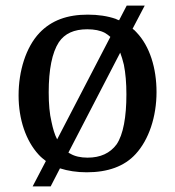

<svg xmlns="http://www.w3.org/2000/svg" viewBox="-20 -602 622 682"><path d="M160 60 193 -4C221 5 253 10 288 10C363 10 422 -11 462 -55C509 -106 536 -188 536 -275C536 -360 512 -438 465 -487C461 -492 456 -496 451 -500L494 -582H430L403 -530C399 -531 395 -533 391 -535C362 -545 329 -550 292 -550C219 -550 163 -530 120 -485C72 -434 46 -350 46 -263C46 -178 72 -102 117 -53C125 -44 134 -37 143 -30L96 60ZM153 -274C153 -355 165 -415 189 -452C210 -483 243 -498 290 -498C315 -498 336 -494 353 -485C360 -481 366 -476 372 -471L183 -107C174 -124 168 -145 163 -169C156 -198 153 -233 153 -274ZM407 -415C412 -402 416 -388 420 -372C426 -342 429 -307 429 -267C429 -187 418 -124 394 -89C371 -58 337 -42 291 -42C266 -42 245 -47 230 -56C227 -57 225 -59 223 -60Z"/></svg>

Font: Domine
Style: Regular
Weight: 400
Designer: Pablo Impallari, Rodrigo Fuenzalida, Brenda Gallo
Foundry: Pablo Impallari, Rodrigo Fuenzalida, Brenda Gallo
Version: Version 2.000